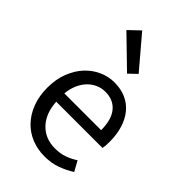

<svg xmlns="http://www.w3.org/2000/svg" viewBox="-260 -967 1074 1074"><g transform="rotate(45 277.0 -429.5)"><path d="M311 13Q257 13 209.5 -6Q162 -25 127 -61.5Q92 -98 71.5 -151Q51 -204 51 -271Q51 -337 71.5 -390Q92 -443 126 -480Q160 -517 204.5 -537Q249 -557 296 -557Q348 -557 388 -539Q428 -521 455.5 -487.5Q483 -454 497.5 -407Q512 -360 512 -302Q512 -287 511 -273.5Q510 -260 508 -250H142Q147 -162 195.5 -111Q244 -60 322 -60Q362 -60 395 -71.5Q428 -83 458 -103L491 -43Q455 -20 411 -3.5Q367 13 311 13ZM432 -315Q432 -398 396.5 -441Q361 -484 297 -484Q268 -484 241.5 -472.5Q215 -461 194 -439.5Q173 -418 159 -386.5Q145 -355 141 -315ZM136 -811 200 -872 358 -686 311 -641Z"/></g></svg>

Font: SpoqaHanSans-Regular
Style: Regular
Weight: 400
Designer: [Spoqa Han Sans] Dong-huui Kim \uAE40 \uB3D9 \uD718  Younghwa Kang \uAC15 \uC601 \uD654  [Noto Sans] Ryoko NISHIZUKA \u8
Foundry: Spoqa (http://www.spoqa-han-sans.com)
Version: Version 2.000